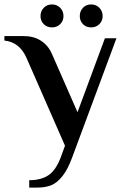

<svg xmlns="http://www.w3.org/2000/svg" viewBox="-34 -642 565 862"><path d="M147.9 -569.8Q147.9 -591.8 162.4 -606.9Q176.8 -622.1 199.2 -622.1Q221.7 -622.1 236.3 -606.9Q251 -591.8 251 -569.8Q251 -548.3 236.3 -533.7Q221.7 -519 199.2 -519Q176.8 -519 162.4 -533.7Q147.9 -548.3 147.9 -569.8ZM324.2 -569.8Q324.2 -591.8 338.4 -606.9Q352.5 -622.1 375 -622.1Q397.5 -622.1 412.1 -606.9Q426.8 -591.8 426.8 -569.8Q426.8 -548.3 412.1 -533.7Q397.5 -519 375 -519Q352.5 -519 338.4 -533.7Q324.2 -548.3 324.2 -569.8ZM97.2 200.2V167Q149.4 167 182.6 145.3Q215.8 123.5 237.8 66.9L257.8 12.2L85.9 -379.9Q55.2 -452.6 -14.2 -460V-480H73.2Q117.7 -480 150.1 -459Q182.6 -438 199.2 -399.9L314 -138.2L437 -470.2H488.8L290 64.9Q270.5 118.2 246.6 148.4Q222.7 178.7 196.3 189.5Q169.9 200.2 132.8 200.2Z"/></svg>

Font: El Messiri SemiBold
Style: Regular
Weight: 600
Designer: Mohamed Gaber
Foundry: Kief Type Foundry
Version: Version 2.007;PS 002.007;hotconv 1.0.88;makeotf.lib2.5.64775